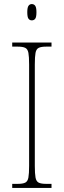

<svg xmlns="http://www.w3.org/2000/svg" viewBox="-20 -923 315 943"><path d="M40 0V-20H67Q92 -20 104 -26Q116 -32 119.5 -51Q123 -70 123 -108V-606Q123 -645 119.5 -663.5Q116 -682 104 -688Q92 -694 67 -694H40V-714H233V-694H207Q182 -694 170 -688Q158 -682 154.5 -663.5Q151 -645 151 -606V-108Q151 -70 154.5 -51Q158 -32 170 -26Q182 -20 207 -20H233V0ZM136 -823Q126 -823 120 -831Q114 -839 114 -863Q114 -886 120 -894.5Q126 -903 136 -903Q147 -903 153 -894.5Q159 -886 159 -863Q159 -839 153 -831Q147 -823 136 -823Z"/></svg>

Font: Noto Serif Sinhala Condensed Thin
Style: Regular
Weight: 100
Width: 3
Designer: Jelle Bosma - Monotype Design Team
Foundry: Monotype Imaging Inc.
Version: Version 2.007; ttfautohint (v1.8.4.7-5d5b)